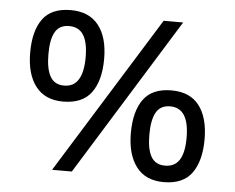

<svg xmlns="http://www.w3.org/2000/svg" viewBox="-48 -689 924 755"><g transform="rotate(5 414.0 -311.0)"><path d="M569 -622H646L261 0H183ZM202 -271Q131 -271 94 -319Q57 -367 57 -452Q57 -538 91.5 -585Q126 -632 202 -632Q274 -632 311.5 -585Q349 -538 349 -452Q349 -367 314 -319Q279 -271 202 -271ZM201 -334Q239 -334 257.5 -364Q276 -394 276 -452Q276 -511 257.5 -540Q239 -569 201 -569Q163 -569 146 -540Q129 -511 129 -452Q129 -394 146 -364Q163 -334 201 -334ZM624 10Q552 10 515.5 -38.5Q479 -87 479 -171Q479 -257 513.5 -304.5Q548 -352 624 -352Q697 -352 733.5 -304.5Q770 -257 770 -171Q770 -87 735.5 -38.5Q701 10 624 10ZM624 -55Q662 -55 680.5 -84Q699 -113 699 -171Q699 -230 680.5 -259.5Q662 -289 624 -289Q586 -289 569 -259.5Q552 -230 552 -171Q552 -113 569 -84Q586 -55 624 -55Z"/></g></svg>

Font: hexgurmukhi15
Style: Book
Weight: 400
Designer: Jelle Bosma - Monotype Design Team
Foundry: Monotype Imaging Inc.
Version: Version 2.003